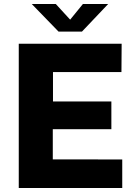

<svg xmlns="http://www.w3.org/2000/svg" viewBox="-20 -942 681 962"><path d="M74 0V-723H589.5L588.5 -581H245.5V-433.5H538V-294.5H244.5V-143.5L592.5 -143V0ZM273.5 -783.5 139 -922H259.5L331.5 -843.5L395.5 -922H522L390.5 -783.5Z"/></svg>

Font: Public Sans Thin ExtraBold
Style: Regular
Weight: 800
Version: Version 1.007